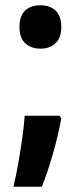

<svg xmlns="http://www.w3.org/2000/svg" viewBox="-20 -574 308 730"><path d="M54 -471Q54 -513 75 -533.5Q96 -554 134 -554Q170 -554 191.5 -533.5Q213 -513 213 -471Q213 -430 191 -409.5Q169 -389 134 -389Q98 -389 76 -409.5Q54 -430 54 -471ZM213 -123Q200 -54 180.5 13.5Q161 81 139 136H31Q41 95 49.5 47Q58 -1 64.5 -48.5Q71 -96 74 -134H207Z"/></svg>

Font: Noto Sans Lao Condensed
Style: Bold
Weight: 700
Width: 3
Designer: Monotype Design Team
Foundry: Monotype Imaging Inc.
Version: Version 2.003; ttfautohint (v1.8.4.7-5d5b)